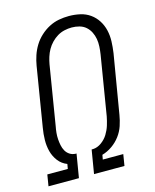

<svg xmlns="http://www.w3.org/2000/svg" viewBox="-112 -820 724 896"><g transform="rotate(-15 250.0 -371.5)"><path d="M10 0 19 -55H118L122 -78Q96 -88 79.5 -109.5Q63 -131 56 -157.5Q49 -184 49.5 -213Q50 -242 55 -271L102 -558Q106 -582 114 -606Q122 -630 135.5 -652Q149 -674 168.5 -692Q188 -710 211 -722Q234 -734 258.5 -738.5Q283 -743 307 -743Q335 -743 361.5 -737Q388 -731 409 -716Q430 -701 444 -679Q458 -657 464 -631Q470 -605 469 -577.5Q468 -550 464 -522L416 -236Q412 -211 403.5 -185.5Q395 -160 378.5 -138Q362 -116 339 -100Q316 -84 291 -77L287 -55H386L377 0H230L249 -114H256Q277 -115 296.5 -129Q316 -143 328 -162.5Q340 -182 346.5 -203Q353 -224 357 -245L404 -531Q407 -550 408 -569Q409 -588 406 -605.5Q403 -623 395 -639Q387 -655 374 -666.5Q361 -678 343 -683Q325 -688 306 -688Q289 -688 271 -684Q253 -680 237 -670.5Q221 -661 207.5 -647Q194 -633 185 -617Q176 -601 170.5 -583.5Q165 -566 162 -549L115 -262Q112 -247 110.5 -231.5Q109 -216 110 -201Q111 -186 114 -171Q117 -156 124 -143.5Q131 -131 143 -123Q155 -115 171 -114H176L157 0Z"/></g></svg>

Font: Iosevka SS04 Light
Style: Italic
Weight: 300
Italic angle: -9°
Monospace: yes
Designer: Belleve Invis
Foundry: Belleve Invis
Version: Version 19.0.0; ttfautohint (v1.8.4)